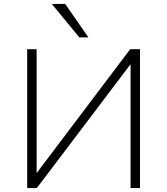

<svg xmlns="http://www.w3.org/2000/svg" viewBox="-20 -955 849 975"><path d="M118 0V-705H166V-76L641 -705H691V0H643V-629L167 0ZM383 -765 243 -935H311L429 -765Z"/></svg>

Font: Nunito Sans 7pt ExtraLight
Style: Regular
Weight: 250
Designer: Vernon Adams
Foundry: Vernon Adams
Version: Version 3.101;gftools[0.9.27]